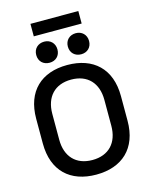

<svg xmlns="http://www.w3.org/2000/svg" viewBox="-148 -1124 969 1232"><g transform="rotate(-15 336.5 -508.0)"><path d="M336 14C508 14 618 -85 618 -268V-432C618 -615 508 -714 336 -714C164 -714 55 -615 55 -432V-268C55 -85 164 14 336 14ZM161 -827C161 -784 191 -757 232 -757C272 -757 302 -784 302 -827C302 -869 272 -897 232 -897C191 -897 161 -869 161 -827ZM163 -264V-436C163 -548 227 -617 336 -617C445 -617 509 -548 509 -436V-264C509 -152 445 -83 336 -83C227 -83 163 -152 163 -264ZM177 -947H495V-1030H177ZM371 -827C371 -784 401 -757 442 -757C482 -757 512 -784 512 -827C512 -869 482 -897 442 -897C401 -897 371 -869 371 -827Z"/></g></svg>

Font: Meta Space Medium
Style: Regular
Weight: 500
Designer: Meta Pool / Florian Karsten
Foundry: Meta Pool / Florian Karsten
Version: Version 2.000;Glyphs 3.1.1 (3137)